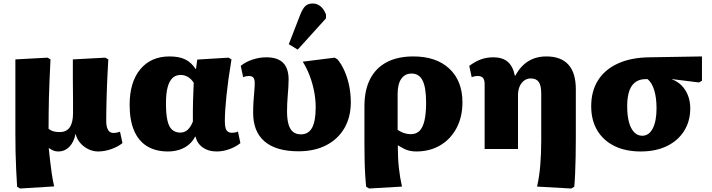

<svg xmlns="http://www.w3.org/2000/svg" viewBox="-20 -853 4077 1099"><path d="M95 226 78 216Q75 166 72.5 117Q70 68 69 15.5Q68 -37 68 -92Q68 -108 68 -138.5Q68 -169 68 -208.5Q68 -248 68 -291Q68 -334 68 -376Q68 -418 68 -453.5Q68 -489 68 -513L252 -523L269 -513Q266 -447 263.5 -392.5Q261 -338 260 -291.5Q259 -245 258.5 -202Q258 -159 258 -116Q270 -106 285 -101.5Q300 -97 322 -97Q360 -97 379 -124Q398 -151 398 -205Q398 -215 398 -235Q398 -255 398 -281.5Q398 -308 397.5 -338.5Q397 -369 397 -400Q397 -431 397 -460Q397 -489 397 -513L583 -523L600 -513Q598 -478 596 -440.5Q594 -403 592.5 -364Q591 -325 590 -287.5Q589 -250 588.5 -217.5Q588 -185 588 -159Q588 -136 593 -121.5Q598 -107 607 -99.5Q616 -92 630 -92Q640 -92 648.5 -94Q657 -96 667 -99L681 -34Q655 -13 617 0.5Q579 14 541 14Q513 14 486 1Q459 -12 439.5 -34.5Q420 -57 413 -86H412Q404 -41 377.5 -13.5Q351 14 313 14Q299 14 286 9Q273 4 261 -5H259Q263 32 267 69Q271 106 276.5 142.5Q282 179 290 214Z M942 14Q870 14 821 -16.5Q772 -47 747 -106.5Q722 -166 722 -253Q722 -383 783 -456.5Q844 -530 950 -530Q1005 -530 1040 -513Q1075 -496 1100 -458H1102L1109 -512L1288 -523L1305 -513Q1295 -453 1288 -402.5Q1281 -352 1276.5 -308Q1272 -264 1269.5 -227Q1267 -190 1267 -158Q1267 -135 1271 -120.5Q1275 -106 1284.5 -99.5Q1294 -93 1308 -93Q1317 -93 1325 -94.5Q1333 -96 1342 -100L1356 -34Q1331 -13 1294 0.5Q1257 14 1220 14Q1173 14 1141 -8.5Q1109 -31 1099 -71H1097Q1083 -44 1060.5 -25Q1038 -6 1007.5 4Q977 14 942 14ZM1012 -94Q1036 -94 1053.5 -109.5Q1071 -125 1084 -157Q1084 -191 1084 -220.5Q1084 -250 1085 -277.5Q1086 -305 1087 -330.5Q1088 -356 1089 -379Q1076 -400 1056.5 -412Q1037 -424 1014 -424Q986 -424 967.5 -406.5Q949 -389 939.5 -353.5Q930 -318 930 -263Q930 -202 938 -165Q946 -128 964.5 -111Q983 -94 1012 -94Z M1688 13Q1561 13 1495 -43Q1429 -99 1429 -207Q1429 -242 1431 -272.5Q1433 -303 1435.5 -329.5Q1438 -356 1438 -376Q1438 -399 1430.5 -408.5Q1423 -418 1405 -418Q1397 -418 1388.5 -416.5Q1380 -415 1372 -411L1358 -476Q1386 -499 1425.5 -512Q1465 -525 1504 -525Q1569 -525 1600.5 -493.5Q1632 -462 1632 -397Q1632 -376 1630.5 -353Q1629 -330 1627 -306.5Q1625 -283 1624 -260.5Q1623 -238 1623 -216Q1623 -171 1631.5 -141.5Q1640 -112 1657.5 -98Q1675 -84 1702 -84Q1746 -84 1766.5 -122Q1787 -160 1787 -239Q1787 -282 1778.5 -327.5Q1770 -373 1753.5 -417Q1737 -461 1713 -500L1896 -523L1912 -513Q1936 -484 1953 -444.5Q1970 -405 1979 -360Q1988 -315 1988 -268Q1988 -182 1951 -119Q1914 -56 1847 -21.5Q1780 13 1688 13ZM1684 -569 1633 -600 1699 -770Q1713 -805 1728.5 -819Q1744 -833 1770 -833Q1795 -833 1814.5 -817Q1834 -801 1846 -770V-748Z M2093 226 2076 216Q2073 191 2070.5 150Q2068 109 2067 62Q2066 15 2066 -28V-245Q2066 -337 2098.5 -400.5Q2131 -464 2193.5 -497Q2256 -530 2346 -530Q2477 -530 2552 -460Q2627 -390 2627 -267Q2627 -184 2593.5 -120.5Q2560 -57 2500.5 -21.5Q2441 14 2363 14Q2342 14 2324.5 10Q2307 6 2291.5 -2Q2276 -10 2258 -21H2257Q2257 15 2258.5 46.5Q2260 78 2263 106.5Q2266 135 2270.5 162Q2275 189 2281 215ZM2331 -85Q2362 -85 2381 -103.5Q2400 -122 2409.5 -162Q2419 -202 2419 -266Q2419 -352 2399 -392Q2379 -432 2336 -432Q2298 -432 2277 -402Q2256 -372 2256 -316V-110Q2266 -103 2278.5 -97Q2291 -91 2305 -88Q2319 -85 2331 -85Z M3250 226 3054 215Q3061 184 3065.5 154Q3070 124 3072.5 92Q3075 60 3076.5 25.5Q3078 -9 3078 -46V-318Q3078 -363 3064 -383.5Q3050 -404 3018 -404Q2997 -404 2980.5 -392Q2964 -380 2954.5 -358.5Q2945 -337 2945 -308V0H2754V-372Q2754 -396 2744.5 -407Q2735 -418 2715 -418Q2696 -418 2680 -411L2666 -476Q2700 -501 2732.5 -513Q2765 -525 2804 -525Q2856 -525 2886 -499.5Q2916 -474 2927 -420H2930Q2949 -456 2975 -480.5Q3001 -505 3034 -517.5Q3067 -530 3107 -530Q3191 -530 3233.5 -483Q3276 -436 3276 -342V-62Q3276 -10 3275 43Q3274 96 3272 141Q3270 186 3267 216Z M3648 14Q3560 14 3496.5 -17.5Q3433 -49 3398.5 -107Q3364 -165 3364 -245Q3364 -332 3403.5 -394Q3443 -456 3518 -490Q3593 -524 3699 -525L3998 -530V-391L3981 -381L3828 -400V-398Q3860 -386 3883 -362Q3906 -338 3918.5 -305Q3931 -272 3931 -233Q3931 -159 3895.5 -103Q3860 -47 3796.5 -16.5Q3733 14 3648 14ZM3656 -76Q3695 -76 3716.5 -118Q3738 -160 3738 -233Q3738 -293 3725 -336Q3712 -379 3687 -400H3676Q3623 -400 3596.5 -361.5Q3570 -323 3570 -245Q3570 -192 3580 -154.5Q3590 -117 3609.5 -96.5Q3629 -76 3656 -76Z"/></svg>

Font: Literata 18pt ExtraBold
Style: Regular
Weight: 800
Designer: Latin by Veronika Burian and Jose Scaglione. Greek by Irene Vlachou. Cyrillic by Vera Evstafieva.
Foundry: TypeTogether
Version: Version 3.103;gftools[0.9.29]